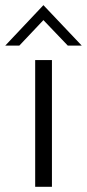

<svg xmlns="http://www.w3.org/2000/svg" viewBox="-48 -719 334 739"><path d="M-27.8 -543.5 119.1 -699.2 266.6 -543.5H212.9L119.1 -641.6L26.4 -543.5ZM87.4 0V-487.8H151.9V0Z"/></svg>

Font: HK Grotesk Legacy
Style: Regular
Weight: 400
Designer: Alfredo Marco Pradil
Foundry: Hanken Design Co.
Version: Version 2.022;PS 002.022;hotconv 1.0.88;makeotf.lib2.5.64775